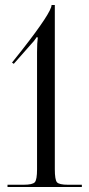

<svg xmlns="http://www.w3.org/2000/svg" viewBox="-20 -747 357 767"><path d="M307 0H10V-9H74Q110 -9 119 -19Q128 -29 128 -71V-539Q128 -576 131 -597L127 -599Q115 -581 102 -568L35 -492L28 -497L67 -546Q186 -698 186 -727H199V-71Q199 -29 207.5 -19Q216 -9 252 -9H307Z"/></svg>

Font: FoglihtenNo06
Style: Regular
Weight: 500
Designer: gluk (gluksza@wp.pl)
Foundry: gluk (gluksza@wp.pl)
Version: Version 0.76